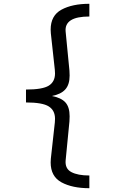

<svg xmlns="http://www.w3.org/2000/svg" viewBox="-20 -856 640 1012"><path d="M451 -769Q318 -769 326 -689L346 -484Q347 -475 347 -458Q347 -410 324 -384.5Q301 -359 253 -350Q302 -341 324.5 -316.5Q347 -292 347 -243Q347 -226 346 -216L326 -11Q322 33 356 51Q390 69 451 69V136Q361 136 304 105Q247 74 247 0Q247 -13 248 -20L269 -210Q270 -217 270 -230Q270 -274 237 -295Q204 -316 117 -316V-384Q204 -384 237 -404.5Q270 -425 270 -469Q270 -481 269 -488L248 -680Q247 -687 247 -700Q247 -774 304 -805Q361 -836 451 -836Z"/></svg>

Font: FiraDG Mono
Style: Regular
Weight: 400
Designer: Carrois Corporate & Edenspiekermann AG
Foundry: Carrois Corporate GbR & Edenspiekermann AG
Version: Version 3.206